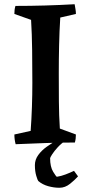

<svg xmlns="http://www.w3.org/2000/svg" viewBox="-20 -674 427 908"><path d="M54 8Q48 -14 48 -38L125 -55Q129 -110 131 -168.5Q133 -227 133 -283Q133 -359 132 -436.5Q131 -514 127 -580L48 -608Q48 -618 49 -627Q50 -636 53 -646Q123 -646 193 -648Q263 -650 333 -654Q335 -642 337 -630.5Q339 -619 339 -608L265 -591Q261 -527 259.5 -459.5Q258 -392 258 -328Q258 -260 258.5 -194Q259 -128 263 -66L339 -38Q339 -17 334 0Q264 0 194 2.5Q124 5 54 8ZM250 -11H293Q270 4 253 22.5Q236 41 226.5 56Q217 71 217 74Q217 115 231.5 138.5Q246 162 249 162Q269 159 290 151Q311 143 330 134L349 160Q335 176 311.5 195Q288 214 261 214Q235 214 208 206.5Q181 199 161 182Q158 179 151.5 157.5Q145 136 145 107Q145 81 161 59Q177 37 201 20Q225 3 250 -11Z"/></svg>

Font: Labrada SemiBold
Style: Regular
Weight: 600
Designer: Mercedes Jáuregui
Foundry: Omnibus-Type Team
Version: Version 1.000; ttfautohint (v1.8.4.7-5d5b)